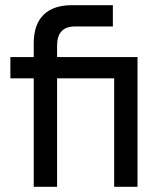

<svg xmlns="http://www.w3.org/2000/svg" viewBox="-20 -720 625 740"><path d="M420 -418H200V0H110V-418H20V-500H110V-553Q110 -625 147.5 -662.5Q185 -700 257 -700H415V-618H269Q200 -618 200 -544V-500H510V0H420Z"/></svg>

Font: Retni Sans Medium
Style: Regular
Weight: 500
Designer: Vitaly Kuzmin
Foundry: ParaType Ltd.
Version: Version 1.00;March 2, 2019;FontCreator 11.5.0.2425 64-bit; t